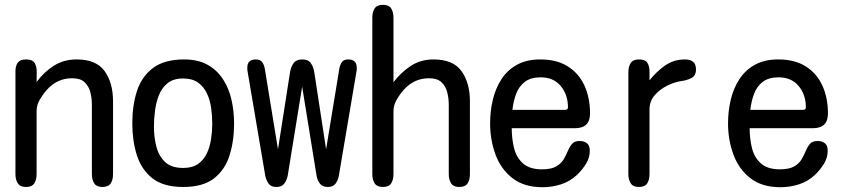

<svg xmlns="http://www.w3.org/2000/svg" viewBox="-20 -783 3540 807"><path d="M88.9 2.9Q64.5 2.9 54.7 -12.7Q44.9 -28.3 44.9 -50.8V-483.4Q44.9 -505.9 54.7 -519.5Q64.5 -533.2 88.9 -533.2Q117.2 -533.2 126 -517.6Q134.8 -502 134.3 -480Q133.8 -458 133.8 -438.5Q165 -480.5 206.5 -506.8Q248 -533.2 301.8 -533.2Q384.8 -533.2 419.9 -483.9Q455.1 -434.6 455.1 -357.4V-50.8Q455.1 -27.3 445.3 -12.2Q435.5 2.9 410.2 2.9Q385.7 2.9 376 -12.7Q366.2 -28.3 366.2 -50.8V-341.8Q366.2 -371.1 359.4 -396.5Q352.5 -421.9 335 -438Q317.4 -454.1 283.2 -454.1Q220.7 -454.1 177.7 -406.2Q161.1 -387.7 147.5 -364.7Q133.8 -341.8 133.8 -315.4V-50.8Q133.8 -27.3 124 -12.2Q114.3 2.9 88.9 2.9Z M750 2.9Q667 2.9 620.6 -33.7Q574.2 -70.3 555.2 -130.9Q536.1 -191.4 536.1 -264.6Q536.1 -339.8 555.7 -400.4Q575.2 -460.9 623 -497.1Q670.9 -533.2 753.9 -533.2Q812.5 -533.2 852.5 -510.7Q892.6 -488.3 917.5 -449.7Q942.4 -411.1 953.1 -363.3Q963.9 -315.4 963.9 -263.7Q963.9 -190.4 944.8 -129.9Q925.8 -69.3 879.4 -33.2Q833 2.9 750 2.9ZM750 -77.1Q789.1 -77.1 813 -94.2Q836.9 -111.3 849.6 -138.7Q862.3 -166 867.2 -198.7Q872.1 -231.4 872.1 -262.7Q872.1 -293.9 867.7 -327.6Q863.3 -361.3 850.1 -389.6Q836.9 -418 813 -435.5Q789.1 -453.1 749 -453.1Q709 -453.1 684.6 -433.6Q660.2 -414.1 647.9 -382.8Q635.7 -351.6 631.3 -316.4Q627 -281.2 627 -250Q627 -208 636.7 -168.5Q646.5 -128.9 672.9 -103Q699.2 -77.1 750 -77.1Z M1141.6 2.9Q1119.1 2.9 1108.9 -11.2Q1098.6 -25.4 1094.7 -45.9L1020.5 -483.4Q1019.5 -487.3 1019.5 -491.2Q1019.5 -495.1 1019.5 -499Q1019.5 -533.2 1055.7 -533.2Q1073.2 -533.2 1081.5 -522.5Q1089.8 -511.7 1092.8 -495.1L1148.4 -155.3L1199.2 -480.5Q1203.1 -502.9 1214.4 -518.1Q1225.6 -533.2 1250 -533.2Q1275.4 -533.2 1286.1 -518.1Q1296.9 -502.9 1300.8 -480.5L1350.6 -155.3L1406.2 -494.1Q1409.2 -510.7 1417 -522Q1424.8 -533.2 1443.4 -533.2Q1479.5 -533.2 1479.5 -498Q1479.5 -495.1 1479.5 -490.7Q1479.5 -486.3 1478.5 -483.4L1404.3 -44.9Q1400.4 -24.4 1390.1 -10.7Q1379.9 2.9 1357.4 2.9Q1335.9 2.9 1324.7 -11.2Q1313.5 -25.4 1310.5 -44.9L1250 -418.9L1189.5 -45.9Q1185.5 -25.4 1174.8 -11.2Q1164.1 2.9 1141.6 2.9Z M1588.9 2.9Q1564.5 2.9 1554.7 -12.7Q1544.9 -28.3 1544.9 -50.8V-709Q1544.9 -732.4 1554.7 -747.6Q1564.5 -762.7 1589.8 -762.7Q1615.2 -762.7 1624.5 -747.1Q1633.8 -731.4 1633.8 -709V-437.5Q1665 -478.5 1706.5 -505.9Q1748 -533.2 1801.8 -533.2Q1884.8 -533.2 1919.9 -483.9Q1955.1 -434.6 1955.1 -357.4V-50.8Q1955.1 -27.3 1945.3 -12.2Q1935.5 2.9 1910.2 2.9Q1885.7 2.9 1876 -12.7Q1866.2 -28.3 1866.2 -50.8V-341.8Q1866.2 -371.1 1859.4 -396.5Q1852.5 -421.9 1835 -438Q1817.4 -454.1 1783.2 -454.1Q1720.7 -454.1 1677.7 -406.2Q1661.1 -387.7 1647.5 -364.3Q1633.8 -340.8 1633.8 -314.5V-50.8Q1633.8 -27.3 1624 -12.2Q1614.3 2.9 1588.9 2.9Z M2260.7 3.9Q2182.6 3.9 2133.8 -34.2Q2085 -72.3 2062.5 -133.8Q2040 -195.3 2040 -264.6Q2040 -315.4 2051.3 -363.3Q2062.5 -411.1 2087.4 -449.7Q2112.3 -488.3 2152.8 -510.7Q2193.4 -533.2 2251 -533.2Q2320.3 -533.2 2366.7 -503.9Q2413.1 -474.6 2436.5 -423.3Q2460 -372.1 2460 -305.7Q2460 -244.1 2396.5 -244.1H2130.9Q2130.9 -200.2 2140.6 -160.6Q2150.4 -121.1 2178.2 -96.2Q2206.1 -71.3 2257.8 -71.3Q2296.9 -71.3 2317.9 -83.5Q2338.9 -95.7 2349.1 -113.3Q2359.4 -130.9 2366.7 -148.4Q2374 -166 2384.3 -178.2Q2394.5 -190.4 2416 -190.4Q2435.5 -190.4 2447.3 -180.7Q2459 -170.9 2459 -150.4Q2459 -120.1 2442.9 -94.2Q2426.8 -68.4 2405.3 -47.9Q2376 -20.5 2338.4 -8.3Q2300.8 3.9 2260.7 3.9ZM2133.8 -321.3H2355.5Q2367.2 -321.3 2367.2 -332Q2367.2 -384.8 2336.9 -421.4Q2306.6 -458 2252 -458Q2210.9 -458 2186 -439Q2161.1 -419.9 2149.4 -388.7Q2137.7 -357.4 2133.8 -321.3Z M2665 2.9Q2640.6 2.9 2630.9 -12.7Q2621.1 -28.3 2621.1 -50.8V-479.5Q2621.1 -502.9 2630.9 -518.1Q2640.6 -533.2 2666 -533.2Q2692.4 -533.2 2701.2 -518.6Q2710 -503.9 2710 -483.9Q2710 -463.9 2710 -445.3Q2738.3 -481.4 2774.9 -507.3Q2811.5 -533.2 2859.4 -533.2Q2880.9 -533.2 2893.1 -523.4Q2905.3 -513.7 2905.3 -491.2Q2905.3 -464.8 2886.2 -455.1Q2867.2 -445.3 2844.7 -442.4Q2815.4 -438.5 2784.2 -422.9Q2752.9 -407.2 2731.4 -382.3Q2710 -357.4 2710 -323.2V-50.8Q2710 -27.3 2700.2 -12.2Q2690.4 2.9 2665 2.9Z M3260.7 3.9Q3182.6 3.9 3133.8 -34.2Q3085 -72.3 3062.5 -133.8Q3040 -195.3 3040 -264.6Q3040 -315.4 3051.3 -363.3Q3062.5 -411.1 3087.4 -449.7Q3112.3 -488.3 3152.8 -510.7Q3193.4 -533.2 3251 -533.2Q3320.3 -533.2 3366.7 -503.9Q3413.1 -474.6 3436.5 -423.3Q3460 -372.1 3460 -305.7Q3460 -244.1 3396.5 -244.1H3130.9Q3130.9 -200.2 3140.6 -160.6Q3150.4 -121.1 3178.2 -96.2Q3206.1 -71.3 3257.8 -71.3Q3296.9 -71.3 3317.9 -83.5Q3338.9 -95.7 3349.1 -113.3Q3359.4 -130.9 3366.7 -148.4Q3374 -166 3384.3 -178.2Q3394.5 -190.4 3416 -190.4Q3435.5 -190.4 3447.3 -180.7Q3459 -170.9 3459 -150.4Q3459 -120.1 3442.9 -94.2Q3426.8 -68.4 3405.3 -47.9Q3376 -20.5 3338.4 -8.3Q3300.8 3.9 3260.7 3.9ZM3133.8 -321.3H3355.5Q3367.2 -321.3 3367.2 -332Q3367.2 -384.8 3336.9 -421.4Q3306.6 -458 3252 -458Q3210.9 -458 3186 -439Q3161.1 -419.9 3149.4 -388.7Q3137.7 -357.4 3133.8 -321.3Z"/></svg>

Font: Kosugi Maru
Style: Regular
Weight: 400
Designer: MOTOYA
Version: Version 4.002